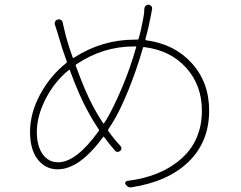

<svg xmlns="http://www.w3.org/2000/svg" viewBox="-20 -783 1040 827"><path d="M566.4 -579.1Q568.4 -583 563.5 -583H556.6Q423.8 -583 308.6 -505.9Q304.7 -502.9 306.6 -499Q348.6 -383.8 382.8 -321.3Q403.3 -283.2 423.8 -252.9Q424.8 -251 426.3 -251.5Q427.7 -252 428.7 -252.9Q429.7 -254.9 433.6 -260.7Q437.5 -266.6 439.5 -269.5Q470.7 -323.2 505.9 -406.2Q541 -489.3 566.4 -579.1ZM230.5 -84Q308.6 -84 405.3 -218.8Q408.2 -221.7 405.3 -225.6Q377.9 -266.6 358.4 -303.7Q322.3 -368.2 281.2 -479.5Q280.3 -484.4 276.4 -481.4Q214.8 -431.6 176.8 -357.4Q138.7 -283.2 138.7 -214.8Q138.7 -154.3 163.6 -119.1Q188.5 -84 230.5 -84ZM601.6 -745.1Q602.5 -752.9 607.4 -757.8Q612.3 -762.7 619.1 -762.7Q620.1 -762.7 620.1 -762.7Q627.9 -761.7 632.3 -755.9Q636.7 -750 634.8 -743.2Q633.8 -736.3 631.3 -723.6Q628.9 -710.9 627.9 -706.1Q620.1 -664.1 606.4 -614.3Q605.5 -610.4 609.4 -609.4Q730.5 -593.8 805.7 -511.2Q880.9 -428.7 880.9 -306.6Q880.9 -172.9 793 -86.9Q705.1 -1 547.9 23.4Q545.9 24.4 543 24.4Q529.3 24.4 521.5 11.7Q517.6 7.8 520 2.4Q522.5 -2.9 528.3 -3.9Q673.8 -21.5 761.7 -100.1Q849.6 -178.7 849.6 -306.6Q849.6 -416 781.7 -491.2Q713.9 -566.4 601.6 -580.1Q596.7 -581.1 595.7 -577.1Q568.4 -481.4 531.7 -391.6Q495.1 -301.8 460.9 -248Q458 -244.1 453.1 -236.3Q448.2 -228.5 446.3 -225.6Q444.3 -221.7 446.3 -218.8Q470.7 -184.6 498 -155.3Q502.9 -150.4 502.9 -144Q502.9 -137.7 498 -133.3Q493.2 -128.9 486.3 -128.9Q479.5 -128.9 475.6 -133.8Q454.1 -158.2 428.7 -192.4Q425.8 -196.3 423.8 -192.4Q322.3 -53.7 228.5 -53.7Q175.8 -53.7 142.6 -96.2Q109.4 -138.7 109.4 -214.8Q109.4 -295.9 153.3 -377Q197.3 -458 265.6 -511.7Q268.6 -513.7 267.6 -518.6Q246.1 -577.1 235.4 -616.2Q224.6 -653.3 216.8 -675.8Q213.9 -682.6 217.3 -689.5Q220.7 -696.3 228 -698.7Q235.4 -701.2 242.2 -697.3Q249 -693.4 250 -685.5Q260.7 -642.6 264.6 -624Q277.3 -579.1 293 -536.1Q293.9 -532.2 297.9 -534.2Q418.9 -612.3 560.5 -612.3H571.3Q576.2 -612.3 577.1 -616.2Q588.9 -657.2 597.7 -708Q601.6 -725.6 601.6 -745.1Z"/></svg>

Font: Gen Jyuu Gothic ExtraLight
Style: Regular
Weight: 100
Designer: [Source Han Sans]
Ryoko NISHIZUKA  (kana & ideographs); Paul D. Hunt (Latin, Greek & Cyrillic); Wenlong ZHANG  (bopomofo
Version: Version 1.002.20150607